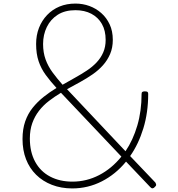

<svg xmlns="http://www.w3.org/2000/svg" viewBox="-20 -1035 994 1074"><path d="M384 19Q322 19 270.5 -1Q219 -21 182 -57.5Q145 -94 125.5 -144.5Q106 -195 106 -257Q106 -313 121 -356Q136 -399 163 -432.5Q190 -466 224 -493Q258 -520 296 -543Q262 -580 236 -615.5Q210 -651 196 -692.5Q182 -734 182 -789Q182 -838 198 -879Q214 -920 243.5 -951Q273 -982 313 -998.5Q353 -1015 402 -1015Q443 -1015 480 -1001.5Q517 -988 546.5 -962Q576 -936 593.5 -898.5Q611 -861 611 -812Q611 -768 596 -733Q581 -698 556 -670Q531 -642 498.5 -619.5Q466 -597 429 -576.5Q392 -556 355 -536L682 -189Q724 -251 748 -332.5Q772 -414 772 -510Q772 -518 776.5 -521Q781 -524 790 -524Q801 -524 805 -521Q809 -518 809 -510Q809 -406 782 -317.5Q755 -229 708 -162L849 -14Q853 -7 853.5 -1.5Q854 4 846 11Q840 18 833.5 18.5Q827 19 820 11L685 -131Q627 -60 549.5 -20.5Q472 19 384 19ZM385 -19Q464 -19 534.5 -55.5Q605 -92 659 -159L321 -516Q286 -495 254 -470.5Q222 -446 198 -415Q174 -384 160.5 -346Q147 -308 147 -260Q147 -185 176.5 -130.5Q206 -76 260 -47.5Q314 -19 385 -19ZM330 -561Q365 -581 400 -600.5Q435 -620 466 -640.5Q497 -661 520.5 -686Q544 -711 557.5 -742Q571 -773 571 -812Q571 -864 550 -901Q529 -938 491 -958Q453 -978 402 -978Q343 -978 303 -952.5Q263 -927 242 -884Q221 -841 221 -789Q221 -741 235 -702.5Q249 -664 274 -630Q299 -596 330 -561Z"/></svg>

Font: Playwrite NG Modern Thin
Style: Regular
Weight: 250
Designer: Veronika Burian, José Scaglione
Foundry: TypeTogether
Version: Version 1.002